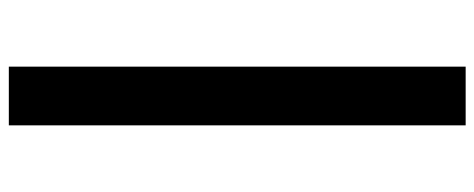

<svg xmlns="http://www.w3.org/2000/svg" viewBox="-340 -545 1075 435"><g transform="rotate(90 197.5 -327.5)"><path d="M131 -845H264V190H131Z"/></g></svg>

Font: Evergrow Sans
Style: Bold
Weight: 700
Foundry: 10Web
Version: Version 1.000